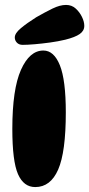

<svg xmlns="http://www.w3.org/2000/svg" viewBox="-20 -749 362 779"><path d="M156 -544Q199 -544 223 -484Q247 -424 247 -293Q247 -132 216 -61Q185 10 123 10Q76 10 53 -42.5Q30 -95 30 -226Q30 -387 65 -465.5Q100 -544 156 -544ZM40 -597Q40 -614 64.5 -634.5Q89 -655 127 -679Q162 -699 192.5 -714Q223 -729 248 -729Q271 -729 287 -714.5Q303 -700 312.5 -680.5Q322 -661 322 -644Q322 -624 303.5 -611Q285 -598 245 -588Q216 -581 183 -576.5Q150 -572 120.5 -569.5Q91 -567 72 -567Q57 -567 48.5 -576Q40 -585 40 -597Z"/></svg>

Font: DynaPuff SemiBold
Style: Regular
Weight: 600
Designer: Toshi Omagari, Jennifer Daniel
Foundry: Google Fonts
Version: Version 2.000